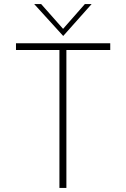

<svg xmlns="http://www.w3.org/2000/svg" viewBox="-20 -917 616 937"><path d="M58 -706H518V-673H304V0H270V-673H58ZM181 -897 296 -767 278 -765 394 -897H427L289 -742H288L147 -897Z"/></svg>

Font: Josefin Sans Thin ExtraLight
Style: Regular
Weight: 250
Version: Version 2.001